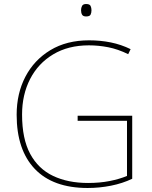

<svg xmlns="http://www.w3.org/2000/svg" viewBox="-20 -927 760 957"><path d="M367 -350H639V-36Q591 -13 533.5 -1.5Q476 10 417 10Q244 10 153.5 -85Q63 -180 63 -355Q63 -461 106.5 -544.5Q150 -628 231 -677Q312 -726 424 -726Q481 -726 532.5 -715.5Q584 -705 631 -682L619 -657Q568 -682 519.5 -691.5Q471 -701 423 -701Q320 -701 245 -656Q170 -611 130 -533Q90 -455 90 -356Q90 -235 130.5 -160Q171 -85 245 -50Q319 -15 419 -15Q477 -15 525.5 -24.5Q574 -34 613 -50V-325H367ZM409 -907Q427 -907 431.5 -897.5Q436 -888 436 -876Q436 -863 431.5 -854Q427 -845 409 -845Q394 -845 389 -854Q384 -863 384 -876Q384 -888 389 -897.5Q394 -907 409 -907Z"/></svg>

Font: Noto Sans Thaana Thin
Style: Regular
Weight: 100
Designer: David Williams
Foundry: Google Inc.
Version: Version 3.001; ttfautohint (v1.8.4.7-5d5b)